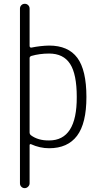

<svg xmlns="http://www.w3.org/2000/svg" viewBox="-20 -770 540 1010"><path d="M135.7 -464.8V-73.2Q135.7 -64.5 142.6 -58.6Q180.7 -30.3 238.3 -31.2Q384.8 -31.2 383.8 -259.8Q383.8 -379.9 348.6 -434.1Q313.5 -488.3 238.3 -488.3Q188.5 -488.3 144.5 -475.6Q135.7 -471.7 135.7 -464.8ZM85 194.3V-724.6Q85 -735.4 92.3 -742.7Q99.6 -750 110.4 -750Q121.1 -750 128.4 -742.7Q135.7 -735.4 135.7 -724.6V-527.3Q135.7 -524.4 138.7 -521.5Q141.6 -518.6 144.5 -519.5Q192.4 -529.3 238.3 -530.3Q338.9 -530.3 386.7 -465.8Q434.6 -401.4 434.6 -259.8Q434.6 -121.1 385.3 -55.7Q335.9 9.8 238.3 9.8Q189.5 9.8 142.6 -11.7Q140.6 -12.7 138.2 -11.2Q135.7 -9.8 135.7 -6.8V194.3Q135.7 204.1 127.9 211.9Q120.1 219.7 109.9 219.7Q99.6 219.7 92.3 212.4Q85 205.1 85 194.3Z"/></svg>

Font: Rounded-X Mgen+ 1mn light
Style: Regular
Weight: 200
Designer: [Source Han Sans]
Ryoko NISHIZUKA  (kana & ideographs); Paul D. Hunt (Latin, Greek & Cyrillic); Wenlong ZHANG  (bopomofo
Version: Version 1.059.20150602